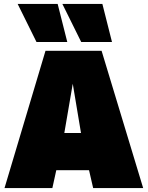

<svg xmlns="http://www.w3.org/2000/svg" viewBox="-20 -959 753 979"><path d="M3 0 212 -700H498L710 0H455L434 -91H267L247 0ZM308 -281H393L351 -532ZM394 -745 298 -939H502L551 -745ZM166 -745 70 -939H274L323 -745Z"/></svg>

Font: Georama Black
Style: Regular
Weight: 900
Designer: Jean-Baptiste Levee
Foundry: Production Type
Version: Version 1.001